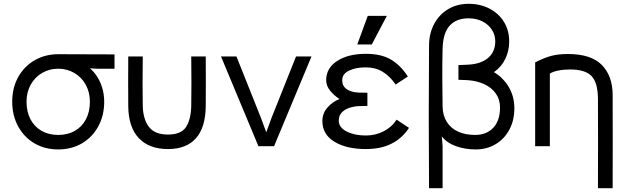

<svg xmlns="http://www.w3.org/2000/svg" viewBox="-20 -766 3280 1006"><path d="M119 -233Q119 -180 140 -140.5Q161 -101 198.5 -80Q236 -59 285 -59Q334 -59 371.5 -80Q409 -101 430 -140.5Q451 -180 451 -233Q451 -283 429 -322.5Q407 -362 369 -384Q331 -406 285 -406Q239 -406 201 -384Q163 -362 141 -322.5Q119 -283 119 -233ZM285 -482Q498 -482 580 -481V-406H488L418 -410L429 -425Q460 -405 481.5 -375.5Q503 -346 514.5 -309.5Q526 -273 526 -233Q526 -161 495 -104Q464 -47 409.5 -15Q355 17 285 17Q215 17 160.5 -15Q106 -47 75 -104Q44 -161 44 -233Q44 -306 75.5 -362.5Q107 -419 162 -450.5Q217 -482 285 -482Z M728 -210Q730 -141 760.5 -101Q791 -61 860 -61Q928 -61 954 -99.5Q980 -138 982 -210Q983 -276 983 -331.5Q983 -387 982 -470H1058Q1059 -324 1058 -210Q1057 -99 1007 -42Q957 15 860 15Q761 15 707 -42.5Q653 -100 652 -210Q651 -324 652 -470H728Q727 -387 727 -331.5Q727 -276 728 -210Z M1416 0H1334L1138 -470H1219L1347 -149L1386 -43H1364L1403 -149L1531 -470H1612Z M1897 15Q1795 15 1732 -23.5Q1669 -62 1669 -132Q1669 -173 1697 -204Q1725 -235 1759 -247Q1731 -265 1710 -290.5Q1689 -316 1689 -346Q1689 -409 1746.5 -446.5Q1804 -484 1897 -484Q1978 -484 2029 -453.5Q2080 -423 2117 -365L2053 -323Q2023 -367 1985 -390Q1947 -413 1897 -413Q1843 -413 1808 -395.5Q1773 -378 1773 -346Q1773 -316 1795.5 -299.5Q1818 -283 1858 -281Q1882 -281 1905 -280V-211Q1882 -211 1858 -210Q1830 -208 1806.5 -199.5Q1783 -191 1769 -174.5Q1755 -158 1755 -134Q1755 -98 1796.5 -77Q1838 -56 1897 -56Q1947 -56 1990 -78Q2033 -100 2058 -139L2123 -96Q2087 -41 2031 -13Q1975 15 1897 15ZM2007 -683 1928 -533H1852L1907 -683Z M2295 -51 2299 0V220H2228Q2225 -153 2228 -525Q2228 -590 2254.5 -640Q2281 -690 2328 -718Q2375 -746 2435 -746Q2497 -746 2545.5 -720.5Q2594 -695 2621 -650.5Q2648 -606 2648 -549Q2648 -500 2627.5 -457.5Q2607 -415 2568 -388Q2617 -359 2646 -309.5Q2675 -260 2675 -199Q2675 -135 2648.5 -86Q2622 -37 2576 -10Q2530 17 2473 17Q2417 17 2369.5 0Q2322 -17 2295 -51ZM2470 -59Q2529 -59 2564.5 -96.5Q2600 -134 2600 -203Q2600 -245 2577.5 -276.5Q2555 -308 2516 -325.5Q2477 -343 2430 -346Q2398 -348 2382 -348V-425Q2398 -425 2430 -427Q2478 -429 2510.5 -445Q2543 -461 2559 -487.5Q2575 -514 2575 -549Q2575 -583 2557 -610.5Q2539 -638 2507.5 -654Q2476 -670 2435 -670Q2371 -670 2336 -631.5Q2301 -593 2299 -510Q2297 -438 2297.5 -350.5Q2298 -263 2299 -207Q2300 -160 2321.5 -126.5Q2343 -93 2381 -76Q2419 -59 2470 -59Z M2784 0V-439Q2830 -463 2867.5 -473Q2905 -483 2955 -483Q3077 -483 3133 -426Q3189 -369 3190 -271Q3191 -26 3190 220H3113Q3114 -15 3113 -250Q3112 -335 3078.5 -368.5Q3045 -402 2968 -402Q2932 -402 2903.5 -396Q2875 -390 2861 -380V0Z"/></svg>

Font: Kreadon
Style: Regular
Weight: 400
Designer: kohakuno
Foundry: StudioGnu
Version: Version 1.000;Glyphs 3.1.2 (3151)